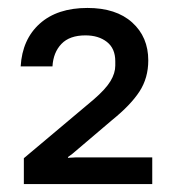

<svg xmlns="http://www.w3.org/2000/svg" viewBox="-20 -826 437 483"><path d="M40 -363V-428L216 -576Q246 -602 258 -622Q270 -642 270 -661V-672Q270 -704 249 -720.5Q228 -737 195 -737Q155 -737 134.5 -715.5Q114 -694 112 -659H32Q36 -727 80 -766.5Q124 -806 200 -806Q272 -806 312.5 -769.5Q353 -733 353 -674Q353 -630 331 -596Q309 -562 262 -524L162 -439L151 -431V-429L170 -430H363V-363Z"/></svg>

Font: Hubot Sans Condensed ExtraLight
Style: Regular
Weight: 400
Version: Version 2.000